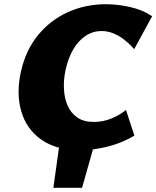

<svg xmlns="http://www.w3.org/2000/svg" viewBox="-20 -695 741 910"><path d="M233 195 265 -35H434L369 195ZM362 17Q247 17 176 -33Q105 -83 80.5 -168.5Q56 -254 80 -359Q103 -459 161 -529.5Q219 -600 302 -637.5Q385 -675 482 -675Q538 -675 597.5 -661.5Q657 -648 701 -618L616 -462Q578 -505 539.5 -526.5Q501 -548 462 -548Q421 -548 386.5 -525.5Q352 -503 328 -462.5Q304 -422 291 -365Q281 -319 283 -274.5Q285 -230 300.5 -194.5Q316 -159 346.5 -138Q377 -117 425 -117Q469 -117 509.5 -134Q550 -151 577 -174L617 -52Q553 -15 485.5 1Q418 17 362 17Z"/></svg>

Font: Ysabeau Black
Style: Italic
Weight: 900
Italic angle: -12°
Version: Version 2.000;gftools[0.9.27.dev2+g8671c4b]